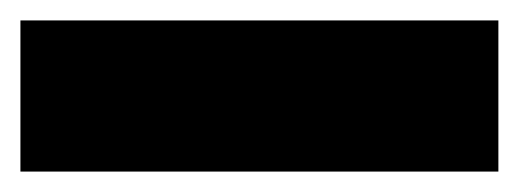

<svg xmlns="http://www.w3.org/2000/svg" viewBox="-29 5 508 188"><path d="M-9 173V25H459V173Z"/></svg>

Font: Trispace Condensed ExtraBold
Style: Regular
Weight: 800
Width: 3
Designer: Tyler Finck
Foundry: Etcetera Type Company
Version: Version 1.210; ttfautohint (v1.8.3)